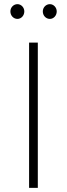

<svg xmlns="http://www.w3.org/2000/svg" viewBox="-20 -904 322 924"><path d="M64 -884C45 -884 30 -868 30 -849C30 -829 45 -813 64 -813C82 -813 97 -829 97 -849C97 -868 82 -884 64 -884ZM220 -884C201 -884 186 -868 186 -849C186 -829 201 -813 220 -813C238 -813 253 -829 253 -849C253 -868 238 -884 220 -884ZM120 -699V0H162V-699Z"/></svg>

Font: Montserrat ExtraLight
Style: Regular
Weight: 250
Designer: Julieta Ulanovsky
Foundry: Julieta Ulanovsky
Version: Version 4.000